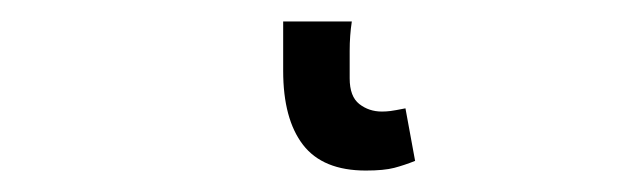

<svg xmlns="http://www.w3.org/2000/svg" viewBox="-20 42 582 179"><path d="M321 201Q281 201 262.5 177Q244 153 244 108V62H308Q306 75 306 89.5Q306 104 306 115Q306 132 315 139Q324 146 336 146Q340 146 344 145.5Q348 145 358 143L367 192Q357 196 347.5 198.5Q338 201 321 201Z"/></svg>

Font: Giro Regular
Style: Regular
Weight: 400
Designer: Paul D. Hunt
Foundry: Adobe Systems Incorporated
Version: Version 1.000;PS 1.0;hotconv 1.0.88;makeotf.lib2.5.647800